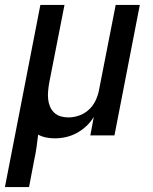

<svg xmlns="http://www.w3.org/2000/svg" viewBox="-51 -550 621 780"><path d="M-31 210 113 -530H211L149 -214Q146 -197 144.5 -180.5Q143 -164 144.5 -148Q146 -132 152 -117.5Q158 -103 169 -92.5Q180 -82 195 -77.5Q210 -73 227 -73Q248 -73 270 -80.5Q292 -88 309.5 -104Q327 -120 337 -141Q347 -162 351 -183L419 -530H517L414 0H316L330 -75Q318 -55 300 -38Q282 -21 260.5 -9.5Q239 2 216.5 7Q194 12 172 12Q153 12 136 8.5Q119 5 104 -3Q101 24 97 51Q93 78 87 105L67 210Z"/></svg>

Font: Lode Dark
Style: Bold Italic
Weight: 700
Italic angle: -11°
Monospace: yes
Designer: Belleve Invis
Foundry: Belleve Invis
Version: Version 29.2.0; ttfautohint (v1.8.3)